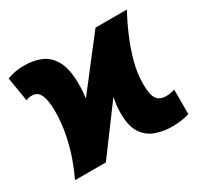

<svg xmlns="http://www.w3.org/2000/svg" viewBox="-128 -711 890 868"><g transform="rotate(-30 316.5 -277.0)"><path d="M35 0Q53 -37 71 -87Q89 -137 101 -196Q113 -255 113 -318Q113 -371 100 -400Q87 -429 58 -429Q46 -429 38.5 -427Q31 -425 26 -422L5 -548Q18 -554 42 -559Q66 -564 95 -564Q143 -564 182 -547.5Q221 -531 244 -488.5Q267 -446 267 -369Q267 -342 265.5 -324.5Q264 -307 262 -295L460 -551H624Q598 -504 574.5 -449.5Q551 -395 535 -337Q519 -279 519 -221Q519 -166 534 -144.5Q549 -123 583 -123Q596 -123 608 -125.5Q620 -128 628 -131V-3Q615 2 590.5 6Q566 10 537 10Q494 10 454.5 -3.5Q415 -17 390 -53Q365 -89 365 -157Q365 -187 367.5 -204.5Q370 -222 374 -240L196 0Z"/></g></svg>

Font: Noto Sans SemiCondensed Black
Style: Regular
Weight: 900
Width: 4
Designer: Monotype Design Team
Foundry: Monotype Imaging Inc.
Version: Version 2.013; ttfautohint (v1.8.4.7-5d5b)